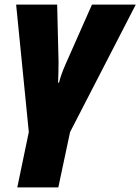

<svg xmlns="http://www.w3.org/2000/svg" viewBox="-20 -573 609 833"><path d="M55 240H233L284 0L569 -553H379L263 -291C252 -266 240 -233 236 -214H232C233 -241 234 -272 234 -304L228 -553H50L105 0Z"/></svg>

Font: Noto Sans SemiCondensed Black
Style: Italic
Weight: 900
Width: 4
Italic angle: -12°
Designer: Monotype Design Team
Foundry: Monotype Imaging Inc.
Version: Version 2.013